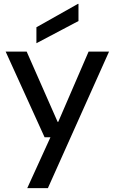

<svg xmlns="http://www.w3.org/2000/svg" viewBox="-20 -761 589 986"><path d="M120 205 239 -56H209L9 -496H117L276 -135H279L435 -496H540L226 205ZM167 -539V-621L380 -741H383V-653Z"/></svg>

Font: DM Sans 36pt Medium
Style: Regular
Weight: 500
Designer: Colophon Foundry, Jonny Pinhorn
Foundry: Colophon Foundry
Version: Version 4.004;gftools[0.9.30]